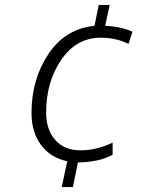

<svg xmlns="http://www.w3.org/2000/svg" viewBox="-20 -744 591 774"><path d="M229 10H274L294 -89Q333 -90 367 -96.5Q401 -103 434 -120V-169Q369 -138 305 -138Q239 -138 202.5 -180Q166 -222 166 -290Q166 -414 227 -503Q288 -592 386 -592Q448 -592 498 -567L514 -616Q468 -637 404 -640L422 -724H378L361 -640Q243 -628 175 -526Q107 -424 107 -289Q107 -211 145.5 -159.5Q184 -108 251 -94Z"/></svg>

Font: Noto Sans UI Light
Style: Italic
Weight: 300
Italic angle: -12°
Designer: Monotype Design Team
Foundry: Monotype Imaging Inc.
Version: Version 1.901